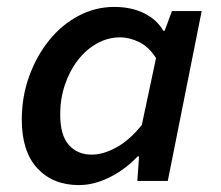

<svg xmlns="http://www.w3.org/2000/svg" viewBox="-20 -523 640 555"><path d="M208 12Q133 12 88 -36.5Q43 -85 43 -177Q43 -244 64.5 -303Q86 -362 122.5 -407Q159 -452 207.5 -477.5Q256 -503 310 -503Q360 -503 397 -484.5Q434 -466 452 -434H456L477 -491H563L465 0H377L382 -71H378Q342 -33 297 -10.5Q252 12 208 12ZM245 -76Q279 -76 317.5 -97.5Q356 -119 390 -162L431 -355Q411 -387 383 -401Q355 -415 327 -415Q292 -415 260.5 -397.5Q229 -380 205 -349Q181 -318 167.5 -277.5Q154 -237 154 -192Q154 -132 179 -104Q204 -76 245 -76Z"/></svg>

Font: Source Code Pro SemiBold
Style: Italic
Weight: 600
Italic angle: -11°
Monospace: yes
Designer: Paul D. Hunt, Teo Tuominen
Foundry: Adobe Systems Incorporated
Version: Version 1.016;hotconv 1.0.116;makeotfexe 2.5.65601